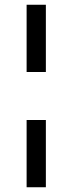

<svg xmlns="http://www.w3.org/2000/svg" viewBox="-20 -784 305 808"><path d="M173 -481H92V-764H173ZM173 4H92V-279H173Z"/></svg>

Font: Shippori Antique
Style: Regular
Weight: 400
Designer: FONTDASU
Foundry: FONTDASU / Google Inc. / but / Adobe
Version: Version 2.001